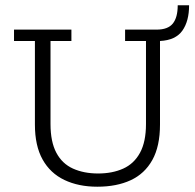

<svg xmlns="http://www.w3.org/2000/svg" viewBox="-20 -695 736 726"><path d="M348 11Q277 11 223.5 -14.5Q170 -40 141 -92Q112 -144 112 -224V-540H33V-583H250V-540H171V-226Q171 -159 193 -117.5Q215 -76 256 -57.5Q297 -39 351 -39Q405 -39 446 -57.5Q487 -76 509.5 -117.5Q532 -159 532 -226V-540H453V-583H572Q615 -583 633.5 -606Q652 -629 652 -675H695Q695 -615 669.5 -579Q644 -543 585 -540V-224Q585 -142 556 -90Q527 -38 474 -13.5Q421 11 348 11Z"/></svg>

Font: Rokkitt SemiBold Light
Style: Regular
Weight: 300
Version: Version 3.103